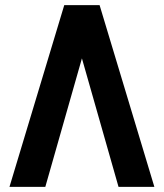

<svg xmlns="http://www.w3.org/2000/svg" viewBox="-20 -730 640 750"><path d="M17 0 231 -710H369L583 0H443L300 -502L157 0Z"/></svg>

Font: Geist Mono ExtraBold
Style: Regular
Weight: 800
Monospace: yes
Designer: Basement.studio, Andrés Briganti, Mateo Zaragoza
Foundry: Basement.studio, Vercel, Andrés Briganti, Guido Ferreyra, Mateo Zaragoza
Version: Version 1.500; ttfautohint (v1.8.4.7-5d5b)